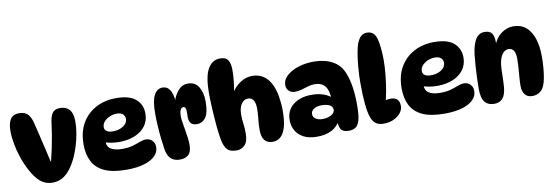

<svg xmlns="http://www.w3.org/2000/svg" viewBox="-58 -1212 4756 1645"><g transform="rotate(-10 2320.0 -389.5)"><path d="M113 -629Q164 -629 190.5 -599.5Q217 -570 230 -507Q240 -468 253.5 -410Q267 -352 281.5 -290Q296 -228 308 -175H312Q325 -227 337 -285Q349 -343 358 -396.5Q367 -450 371 -486Q378 -554 399 -583Q420 -612 465 -612Q518 -612 547 -579Q576 -546 576 -475Q576 -427 567 -373.5Q558 -320 542 -268Q526 -216 506 -172Q480 -117 449 -76.5Q418 -36 380 -14.5Q342 7 293 7Q237 7 194 -26Q151 -59 110 -134Q79 -192 57.5 -254.5Q36 -317 25 -378Q14 -439 14 -490Q14 -559 37.5 -594Q61 -629 113 -629Z M937 8Q817 8 746 -25Q675 -58 643 -120Q611 -182 611 -268Q611 -377 655.5 -453.5Q700 -530 777.5 -571Q855 -612 953 -612Q1070 -612 1124.5 -564Q1179 -516 1179 -438Q1179 -377 1145.5 -331.5Q1112 -286 1052.5 -261.5Q993 -237 916 -237Q878 -237 842.5 -243.5Q807 -250 779 -261L803 -314Q800 -290 800 -266Q800 -216 834.5 -195Q869 -174 931 -174Q987 -174 1025 -185.5Q1063 -197 1091.5 -208Q1120 -219 1146 -219Q1163 -219 1180 -210.5Q1197 -202 1208.5 -184.5Q1220 -167 1220 -138Q1220 -97 1188 -64Q1156 -31 1093 -11.5Q1030 8 937 8ZM879 -336Q933 -336 970 -361Q1007 -386 1007 -422Q1007 -448 989 -464Q971 -480 938 -480Q903 -480 873 -466.5Q843 -453 825 -432Q807 -411 807 -385Q807 -361 826 -348.5Q845 -336 879 -336Z M1261 -423Q1261 -534 1287.5 -583Q1314 -632 1361 -632Q1394 -632 1413.5 -610.5Q1433 -589 1442 -557.5Q1451 -526 1451 -494L1446 -496Q1463 -550 1497 -589Q1531 -628 1581 -628Q1644 -628 1674.5 -577.5Q1705 -527 1705 -452Q1705 -352 1675.5 -312Q1646 -272 1598 -272Q1561 -272 1544 -294.5Q1527 -317 1531 -365Q1533 -406 1527 -421Q1521 -436 1508 -436Q1491 -436 1482 -416Q1473 -396 1473 -363Q1473 -343 1478 -312.5Q1483 -282 1489 -246Q1495 -210 1500 -174.5Q1505 -139 1505 -109Q1505 -49 1478 -23.5Q1451 2 1403 2Q1356 2 1327 -23Q1298 -48 1287 -105Q1281 -144 1274.5 -200Q1268 -256 1264.5 -316Q1261 -376 1261 -423Z M1890 -792Q1940 -792 1959 -762.5Q1978 -733 1978 -675Q1978 -633 1972.5 -579Q1967 -525 1957 -482H1951Q1983 -533 2031.5 -565Q2080 -597 2135 -597Q2188 -597 2229.5 -571Q2271 -545 2298 -491Q2321 -445 2331.5 -382Q2342 -319 2342 -262Q2342 -169 2325.5 -114Q2309 -59 2280 -34.5Q2251 -10 2212 -10Q2118 -10 2118 -130Q2118 -176 2123.5 -224.5Q2129 -273 2129 -313Q2129 -363 2112.5 -387.5Q2096 -412 2066 -412Q2030 -412 2007.5 -378Q1985 -344 1985 -284Q1985 -248 1990.5 -208.5Q1996 -169 1996 -122Q1996 -52 1967 -21.5Q1938 9 1893 9Q1863 9 1839 -0.5Q1815 -10 1798.5 -39.5Q1782 -69 1773 -127Q1767 -163 1762 -212Q1757 -261 1753.5 -315Q1750 -369 1747.5 -419.5Q1745 -470 1745 -510Q1745 -657 1782.5 -724.5Q1820 -792 1890 -792Z M2872 10Q2820 10 2803 -16.5Q2786 -43 2786 -101L2801 -96Q2747 13 2593 13Q2523 13 2477 -12Q2431 -37 2408.5 -77.5Q2386 -118 2386 -167Q2386 -251 2447 -300Q2508 -349 2609 -349Q2672 -349 2719.5 -330Q2767 -311 2799 -277L2771 -279Q2769 -363 2738 -398.5Q2707 -434 2649 -434Q2621 -434 2592 -425.5Q2563 -417 2534.5 -408Q2506 -399 2477 -399Q2441 -399 2421 -419Q2401 -439 2401 -471Q2401 -515 2439 -550Q2477 -585 2539.5 -605.5Q2602 -626 2675 -626Q2769 -626 2837.5 -589Q2906 -552 2935 -476Q2958 -419 2968 -347.5Q2978 -276 2978 -195Q2978 -114 2967 -69.5Q2956 -25 2932.5 -7.5Q2909 10 2872 10ZM2669 -128Q2693 -128 2716.5 -135Q2740 -142 2756.5 -156Q2773 -170 2773 -191Q2773 -210 2760 -222.5Q2747 -235 2725 -240.5Q2703 -246 2678 -246Q2635 -246 2609.5 -229Q2584 -212 2584 -185Q2584 -159 2607 -143.5Q2630 -128 2669 -128Z M3177 2Q3135 2 3109.5 -15Q3084 -32 3069 -72Q3053 -116 3045.5 -192Q3038 -268 3038 -376Q3038 -441 3043.5 -508Q3049 -575 3058.5 -630.5Q3068 -686 3079 -714Q3096 -756 3117 -773.5Q3138 -791 3168 -791Q3200 -791 3221 -773Q3242 -755 3252 -713Q3260 -680 3264.5 -633.5Q3269 -587 3269 -535Q3269 -473 3262 -405Q3255 -337 3243.5 -271.5Q3232 -206 3216 -151L3141 -148Q3169 -172 3204 -185.5Q3239 -199 3269 -199Q3306 -199 3326 -180.5Q3346 -162 3346 -123Q3346 -90 3323 -61.5Q3300 -33 3262 -15.5Q3224 2 3177 2Z M3704 8Q3584 8 3513 -25Q3442 -58 3410 -120Q3378 -182 3378 -268Q3378 -377 3422.5 -453.5Q3467 -530 3544.5 -571Q3622 -612 3720 -612Q3837 -612 3891.5 -564Q3946 -516 3946 -438Q3946 -377 3912.5 -331.5Q3879 -286 3819.5 -261.5Q3760 -237 3683 -237Q3645 -237 3609.5 -243.5Q3574 -250 3546 -261L3570 -314Q3567 -290 3567 -266Q3567 -216 3601.5 -195Q3636 -174 3698 -174Q3754 -174 3792 -185.5Q3830 -197 3858.5 -208Q3887 -219 3913 -219Q3930 -219 3947 -210.5Q3964 -202 3975.5 -184.5Q3987 -167 3987 -138Q3987 -97 3955 -64Q3923 -31 3860 -11.5Q3797 8 3704 8ZM3646 -336Q3700 -336 3737 -361Q3774 -386 3774 -422Q3774 -448 3756 -464Q3738 -480 3705 -480Q3670 -480 3640 -466.5Q3610 -453 3592 -432Q3574 -411 3574 -385Q3574 -361 3593 -348.5Q3612 -336 3646 -336Z M4161 -622Q4207 -622 4224.5 -596Q4242 -570 4242 -519Q4242 -507 4240.5 -493.5Q4239 -480 4236 -469L4234 -489Q4257 -554 4306 -590.5Q4355 -627 4411 -627Q4477 -627 4521 -590Q4565 -553 4587 -486Q4609 -419 4609 -328Q4609 -279 4605 -232Q4601 -185 4594 -146Q4587 -107 4576 -82Q4561 -46 4534 -28Q4507 -10 4470 -10Q4429 -10 4407 -37.5Q4385 -65 4385 -114Q4385 -145 4388.5 -188Q4392 -231 4395 -273.5Q4398 -316 4398 -346Q4398 -442 4338 -442Q4306 -442 4283.5 -411.5Q4261 -381 4253 -326Q4250 -301 4249 -264Q4248 -227 4247 -190.5Q4246 -154 4244 -130Q4238 -61 4211.5 -31Q4185 -1 4139 -1Q4084 -1 4056 -35.5Q4028 -70 4028 -152Q4028 -194 4030 -246Q4032 -298 4035.5 -350.5Q4039 -403 4044 -446Q4054 -528 4081.5 -575Q4109 -622 4161 -622Z"/></g></svg>

Font: DynaPuff SemiBold
Style: Regular
Weight: 600
Designer: Toshi Omagari, Jennifer Daniel
Foundry: Google Fonts
Version: Version 2.000